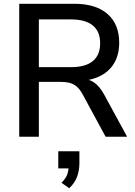

<svg xmlns="http://www.w3.org/2000/svg" viewBox="-20 -725 717 1018"><path d="M82 0V-705H374Q488 -705 550 -651Q612 -597 612 -498Q612 -434 584 -388Q556 -342 502.5 -318Q449 -294 374 -294L383 -308H409Q449 -308 478.5 -288Q508 -268 532 -224L654 0H540L418 -225Q404 -251 387.5 -265.5Q371 -280 349.5 -285.5Q328 -291 299 -291H186V0ZM186 -369H357Q433 -369 472 -401Q511 -433 511 -496Q511 -558 472 -590Q433 -622 357 -622H186ZM347 273 306 244Q329 221 336.5 200Q344 179 344 155L368 168H289V77H401V140Q401 179 388.5 212.5Q376 246 347 273Z"/></svg>

Font: Nunito Sans 12pt ExtraLight 12pt SemiBold
Style: Regular
Weight: 600
Version: Version 3.101;gftools[0.9.27]